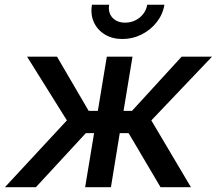

<svg xmlns="http://www.w3.org/2000/svg" viewBox="-40 -776 898 796"><path d="M-19.5 0 237.3 -276.9 72.3 -541H196.3L327.6 -316.4H365.7L402.8 -541H509.3L472.2 -316.4H507.3L712.9 -541H838.9L587.4 -276.9L751.5 0H625.5L493.2 -224.1H456.5L419.9 0H313L350.1 -224.1H315.9L108.9 0ZM467.3 -614.3Q425.3 -614.3 394.3 -633.3Q363.3 -652.3 348.9 -684.6Q334.5 -716.8 341.3 -756.3H412.6Q407.2 -723.6 426 -702.9Q444.8 -682.1 479 -682.1Q502 -682.1 521.2 -691.7Q540.5 -701.2 553.7 -718Q566.9 -734.9 570.3 -756.3H641.6Q635.3 -716.8 609.9 -684.3Q584.5 -651.9 547.1 -633.1Q509.8 -614.3 467.3 -614.3Z"/></svg>

Font: Inter 17pt Medium
Style: Italic
Weight: 500
Italic angle: -9.3988°
Version: Version 4.001;git-66647c0bb